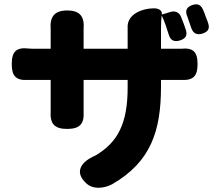

<svg xmlns="http://www.w3.org/2000/svg" viewBox="-20 -821 1020 898"><path d="M943 -741C939 -753 934 -766 929 -777C919 -799 904 -805 881 -798C853 -789 844 -771 856 -744C859 -736 862 -727 865 -718C868 -708 872 -699 875 -689C884 -664 902 -656 927 -664C952 -672 962 -686 954 -711C951 -721 947 -731 943 -741ZM474 -593H371V-673C371 -677 371 -680 371 -684C376 -744 354 -772 294 -772C234 -772 212 -742 217 -682C217 -679 217 -677 217 -674V-593H146C135 -593 125 -593 115 -594C56 -601 35 -580 35 -521C35 -465 55 -444 111 -447C121 -447 133 -447 146 -447H217V-328C217 -319 217 -310 217 -301C213 -242 235 -218 294 -218C352 -218 375 -241 371 -299C371 -308 371 -318 371 -328V-447H474H577V-412C577 -245 532 -156 427 -94C357 -64 327 -16 383 36C415 66 465 61 504 41C686 -64 733 -209 733 -416V-447H786C803 -447 817 -447 830 -447C885 -445 904 -466 904 -521C904 -579 883 -599 826 -593C814 -593 800 -593 785 -593H733V-685C733 -710 734 -730 736 -749C750 -721 760 -688 770 -657C778 -631 796 -624 822 -632C847 -640 857 -654 850 -679C843 -700 835 -723 826 -744C818 -763 799 -772 777 -765L737 -753V-755C739 -773 720 -782 702 -782C640 -782 573 -752 577 -691C577 -689 577 -687 577 -685V-593Z"/></svg>

Font: GenSenRounded2 TW H
Style: Regular
Weight: 900
Version: Version 2.100;PS 2.1;hotconv 16.6.51;makeotf.lib2.5.65220 DE